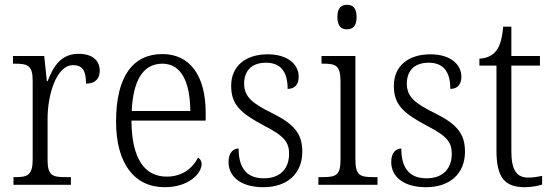

<svg xmlns="http://www.w3.org/2000/svg" viewBox="-20 -769 2298 799"><path d="M36 0H275V-32H250C200 -32 178 -38 178 -103V-275C178 -373 214 -498 284 -498C324 -498 338 -474 338 -421C379 -421 395 -444 395 -475C395 -517 365 -545 307 -545C231 -545 201 -489 178 -431H175L164 -536H34V-504H41C95 -504 116 -497 116 -433V-106C116 -39 94 -32 44 -32H36Z M665 10C768 10 819 -49 819 -86C819 -100 812 -109 804 -113C783 -71 740 -34 674 -34C582 -34 528 -108 527 -267H836V-299C836 -456 769 -544 656 -544C533 -544 463 -451 463 -263C463 -89 539 10 665 10ZM772 -307H528C534 -431 573 -504 656 -504C736 -504 771 -425 772 -307Z M1076 10C1174 10 1238 -45 1238 -138C1238 -211 1206 -252 1111 -299C1032 -338 996 -365 996 -421C996 -471 1024 -508 1087 -508C1146 -508 1177 -473 1177 -399C1207 -399 1223 -418 1223 -450C1223 -499 1180 -543 1094 -543C1002 -543 942 -494 942 -412C942 -333 981 -298 1081 -245C1163 -203 1183 -177 1183 -129C1183 -68 1147 -27 1078 -27C1000 -27 973 -78 973 -151C953 -151 931 -136 931 -95C931 -37 978 10 1076 10Z M1424 -647C1447 -647 1464 -659 1464 -698C1464 -737 1447 -749 1424 -749C1401 -749 1384 -737 1384 -698C1384 -659 1401 -647 1424 -647ZM1305 0H1551V-32H1533C1479 -32 1459 -39 1459 -105V-536H1318V-504H1327C1377 -504 1397 -496 1397 -431V-103C1397 -39 1377 -32 1323 -32H1305Z M1753 10C1851 10 1915 -45 1915 -138C1915 -211 1883 -252 1788 -299C1709 -338 1673 -365 1673 -421C1673 -471 1701 -508 1764 -508C1823 -508 1854 -473 1854 -399C1884 -399 1900 -418 1900 -450C1900 -499 1857 -543 1771 -543C1679 -543 1619 -494 1619 -412C1619 -333 1658 -298 1758 -245C1840 -203 1860 -177 1860 -129C1860 -68 1824 -27 1755 -27C1677 -27 1650 -78 1650 -151C1630 -151 1608 -136 1608 -95C1608 -37 1655 10 1753 10Z M2164 10C2190 10 2218 5 2236 -1V-37C2216 -33 2200 -30 2178 -30C2131 -30 2108 -60 2108 -139V-496H2227V-536H2108V-658H2074C2069 -603 2059 -573 2041 -553C2025 -535 2001 -526 1975 -525V-496H2046V-143C2046 -29 2081 10 2164 10Z"/></svg>

Font: Noto Serif Myanmar SemiCondensed Light
Style: Regular
Weight: 300
Width: 4
Designer: Ben Mitchell and the Monotype Design Team
Foundry: Monotype Imaging Inc.
Version: Version 2.106